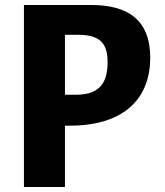

<svg xmlns="http://www.w3.org/2000/svg" viewBox="-20 -750 660 770"><path d="M240.5 0V-246H259C489.5 -246 582.5 -365.5 582.5 -518.5C582.5 -671.5 491.5 -730 345.5 -730H76V0ZM284 -370H240.5V-610.5H292C377.5 -610.5 411.5 -579.5 411.5 -501.5C411.5 -424 385.5 -370 284 -370Z"/></svg>

Font: Monaspace Neon ExtraBold
Style: Regular
Weight: 800
Designer: Riley Cran & the Lettermatic Team
Foundry: Lettermatic
Version: Version 1.200 (Monaspace Neon)